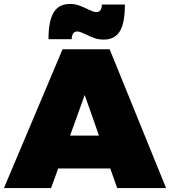

<svg xmlns="http://www.w3.org/2000/svg" viewBox="-30 -950 859 970"><path d="M562 0 527 -99H264L228 0H-10L286 -701H524L809 0ZM324 -265H470L398 -470ZM494 -750Q469 -750 448.5 -757Q428 -764 402 -777Q399 -778 385 -784.5Q371 -791 361 -791Q347 -791 340 -781.5Q333 -772 332 -752H215Q215 -844 241 -887Q267 -930 323 -930Q348 -930 369 -922.5Q390 -915 415 -903Q443 -889 455 -889Q470 -889 477 -898Q484 -907 485 -927H601Q601 -834 575.5 -792Q550 -750 494 -750Z"/></svg>

Font: Gontserrat Black
Style: Regular
Weight: 900
Designer: Julieta Ulanovsky
Foundry: Julieta Ulanovsky
Version: Version 6.001